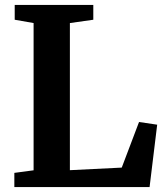

<svg xmlns="http://www.w3.org/2000/svg" viewBox="-20 -763 674 783"><path d="M38.5 0V-58L117 -68.5V-669L40 -682.5V-743H360.5V-682.5L265 -669V-69L476.5 -79.5L547 -265.5L621 -254.5L590 0Z"/></svg>

Font: Merriweather 24pt
Style: Bold
Weight: 700
Designer: Eben Sorkin
Foundry: Eben Sorkin
Version: Version 2.100